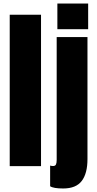

<svg xmlns="http://www.w3.org/2000/svg" viewBox="-20 -943 551 1090"><path d="M212.9 0H35.2V-859.4H212.9ZM338.9 127Q283.2 127 264.6 114.3V-2.9Q273.4 -0.5 280.8 -0.5Q293.5 -0.5 297.6 -9Q301.8 -17.6 301.8 -35.2V-732.4H476.6V-40Q476.6 41.5 444.1 84.2Q411.6 127 338.9 127ZM480.5 -777.3H305.7V-922.9H480.5Z"/></svg>

Font: Anton
Style: Regular
Weight: 400
Designer: Vernon Adams, Tural Alisoy
Foundry: Vernon Adams
Version: Version 2.300